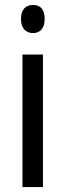

<svg xmlns="http://www.w3.org/2000/svg" viewBox="-20 -758 265 778"><path d="M114 -738C84 -738 65 -719 65 -681C65 -644 84 -624 114 -624C143 -624 161 -644 161 -681C161 -719 144 -738 114 -738ZM154 -537H71V0H154Z"/></svg>

Font: Noto Sans Bengali Condensed
Style: Regular
Weight: 400
Width: 3
Designer: Jelle Bosma - Monotype Design Team
Foundry: Monotype Imaging Inc.
Version: Version 2.003